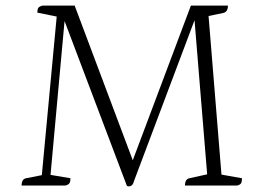

<svg xmlns="http://www.w3.org/2000/svg" viewBox="-20 -661 934 684"><path d="M440 3Q435 3 432 1L210 -586L160 -38L231 -26Q231 -14 227.5 -8.5Q224 -3 213 0H57Q57 -23 73 -26L129 -37L182 -602L113 -616Q113 -628 116.5 -633Q120 -638 131 -641H246L453 -90L660 -641H792Q792 -619 776 -615L723 -604L769 -39L842 -26Q842 -14 839 -8.5Q836 -3 825 0H639Q639 -23 655 -26L718 -40L673 -589L457 -15Q454 -4 449 -0.5Q444 3 440 3Z"/></svg>

Font: Petrona ExtraLight
Style: Regular
Weight: 200
Designer: Ringo R. Seeber
Foundry: Ringo R. Seeber
Version: Version 2.001; ttfautohint (v1.8.3)